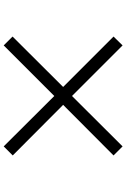

<svg xmlns="http://www.w3.org/2000/svg" viewBox="158 -896 684 1040"><g transform="rotate(-90 500.0 -376.0)"><path d="M774 -54 500 -328 227 -54 178 -103 452 -376 178 -649 227 -698 500 -424 774 -698 822 -650 549 -376 822 -103Z"/></g></svg>

Font: Kinto Sans
Style: Regular
Weight: 400
Designer: Authors: Ryoko NISHIZUKA  (kana & ideographs); Paul D. Hunt (Latin, Greek & Cyrillic); Wenlong ZHANG  (bopomofo); Sandol
Foundry: Adobe Systems Incorporated, ookami Inc.
Version: Version 0.001